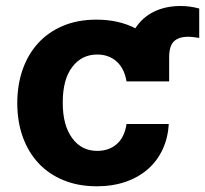

<svg xmlns="http://www.w3.org/2000/svg" viewBox="-20 -619 693 649"><path d="M306.1 -552.6Q380.7 -552.6 437.5 -523.4Q460.9 -560 500.2 -579.4Q539.4 -598.7 590.6 -598.7Q622.2 -598.7 653.4 -590.2V-490.8Q644.5 -491.8 635.5 -493.3Q626.4 -494.7 616.1 -494.7Q583.8 -494.7 567.8 -479Q551.8 -463.4 551.8 -425.8V-343.8H407.7Q404.5 -364 396.5 -380.9Q388.5 -397.7 375.9 -409.6Q363.3 -421.5 346.4 -428.1Q329.5 -434.7 308.6 -434.7Q256 -434.7 224.1 -392.4Q192.1 -350.5 192.1 -272.7Q192.1 -233 200.1 -203.3Q208.1 -173.7 224.1 -152Q255.3 -109 308.6 -109Q348.4 -109 374.6 -131.9Q400.9 -154.8 407.7 -199.9H550.4Q547.9 -153.1 529.8 -114.2Q511.7 -75.3 480.3 -47.6Q448.9 -19.9 405 -4.6Q361.2 10.7 306.8 10.7Q244.7 10.7 194.8 -9.8Q144.9 -30.2 110.3 -67.3Q75.6 -104.4 57 -156.1Q38.4 -207.7 38.4 -270.6Q38.4 -331 56.1 -382.6Q73.9 -434.3 108 -472.1Q142 -509.9 191.9 -531.2Q241.8 -552.6 306.1 -552.6Z"/></svg>

Font: Inter P
Style: Bold
Weight: 700
Designer: Rasmus Andersson
Foundry: rsms
Version: Version 3.018;git-588b23468